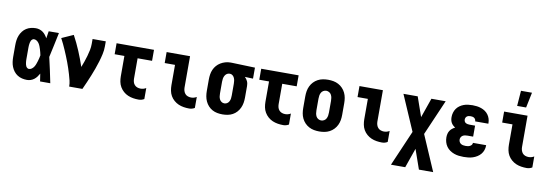

<svg xmlns="http://www.w3.org/2000/svg" viewBox="-66 -1252 5632 1961"><g transform="rotate(10 2750.0 -272.0)"><path d="M219 8Q193 8 167.5 2Q142 -4 120 -18Q98 -32 82 -53Q66 -74 56.5 -98Q47 -122 43.5 -148Q40 -174 40 -200V-320Q40 -346 43.5 -372Q47 -398 56.5 -422Q66 -446 82 -467Q98 -488 120 -502Q142 -516 167.5 -522Q193 -528 219 -528Q238 -528 257 -522Q276 -516 291.5 -504.5Q307 -493 319 -477.5Q331 -462 340 -445Q343 -464 346 -482.5Q349 -501 352 -520H458Q444 -456 431 -391.5Q418 -327 403 -263Q419 -198 432.5 -132Q446 -66 460 0H354Q351 -20 348 -39.5Q345 -59 342 -79Q332 -61 320 -45Q308 -29 292.5 -17Q277 -5 258 1.5Q239 8 219 8ZM219 -106Q235 -106 248.5 -116Q262 -126 271 -140Q280 -154 285.5 -169.5Q291 -185 296 -200.5Q301 -216 304.5 -231.5Q308 -247 311 -263Q308 -279 304 -294Q300 -309 295.5 -324Q291 -339 285 -354Q279 -369 270.5 -382Q262 -395 248.5 -404.5Q235 -414 219 -414Q210 -414 202 -408Q194 -402 189.5 -393.5Q185 -385 183 -376Q181 -367 179.5 -357.5Q178 -348 177.5 -338.5Q177 -329 177 -320V-200Q177 -191 177.5 -181.5Q178 -172 179.5 -162.5Q181 -153 183 -144Q185 -135 189.5 -126.5Q194 -118 202 -112Q210 -106 219 -106Z M656 0Q656 -32 648.5 -62.5Q641 -93 632 -123.5Q623 -154 613 -184Q603 -214 592 -243.5Q581 -273 569 -302Q557 -331 544.5 -360Q532 -389 518.5 -417.5Q505 -446 490 -474L611 -528Q651 -454 683.5 -376.5Q716 -299 743 -219Q755 -249 765.5 -279.5Q776 -310 785 -341Q794 -372 800.5 -404Q807 -436 807 -468V-520H944V-468Q944 -427 935 -386.5Q926 -346 914 -306.5Q902 -267 888 -228Q874 -189 858.5 -151Q843 -113 826.5 -75Q810 -37 793 0Z M1377 8Q1348 8 1320 3.5Q1292 -1 1266 -12Q1240 -23 1218.5 -42Q1197 -61 1182.5 -85.5Q1168 -110 1162.5 -138.5Q1157 -167 1157 -195V-406H1056V-520H1444V-406H1294V-195Q1294 -178 1298.5 -161Q1303 -144 1314.5 -131Q1326 -118 1342.5 -112Q1359 -106 1377 -106Q1392 -106 1406.5 -110Q1421 -114 1434 -122V-8Q1421 0 1406.5 4Q1392 8 1377 8Z M1901 8Q1873 8 1844.5 3.5Q1816 -1 1790.5 -12Q1765 -23 1743 -42Q1721 -61 1707 -85.5Q1693 -110 1687.5 -138.5Q1682 -167 1682 -195V-406H1575V-520H1818V-195Q1818 -178 1823 -161Q1828 -144 1839 -131Q1850 -118 1867 -112Q1884 -106 1901 -106Q1916 -106 1930.5 -110Q1945 -114 1958 -122V-8Q1945 0 1930.5 4Q1916 8 1901 8Z M2246 8Q2219 8 2192 3Q2165 -2 2141 -15Q2117 -28 2098.5 -48.5Q2080 -69 2068.5 -94Q2057 -119 2052.5 -146Q2048 -173 2048 -200V-320Q2048 -346 2052 -372Q2056 -398 2066.5 -422Q2077 -446 2094.5 -466Q2112 -486 2134.5 -499.5Q2157 -513 2182.5 -520.5Q2208 -528 2234 -528H2250L2491 -520V-406L2406 -409Q2415 -401 2422.5 -390.5Q2430 -380 2435 -368.5Q2440 -357 2442 -344.5Q2444 -332 2444 -320V-200Q2444 -173 2439.5 -146Q2435 -119 2423.5 -94Q2412 -69 2393.5 -48.5Q2375 -28 2351 -15Q2327 -2 2300 3Q2273 8 2246 8ZM2246 -106Q2262 -106 2275.5 -115Q2289 -124 2296 -138.5Q2303 -153 2305 -168.5Q2307 -184 2307 -200V-320Q2307 -335 2305 -350Q2303 -365 2297.5 -378.5Q2292 -392 2280.5 -402.5Q2269 -413 2254 -414H2246Q2230 -414 2217 -404.5Q2204 -395 2197 -381Q2190 -367 2187.5 -351.5Q2185 -336 2185 -320V-200Q2185 -184 2187 -168.5Q2189 -153 2196 -138.5Q2203 -124 2216.5 -115Q2230 -106 2246 -106Z M2877 8Q2848 8 2820 3.5Q2792 -1 2766 -12Q2740 -23 2718.5 -42Q2697 -61 2682.5 -85.5Q2668 -110 2662.5 -138.5Q2657 -167 2657 -195V-406H2556V-520H2944V-406H2794V-195Q2794 -178 2798.5 -161Q2803 -144 2814.5 -131Q2826 -118 2842.5 -112Q2859 -106 2877 -106Q2892 -106 2906.5 -110Q2921 -114 2934 -122V-8Q2921 0 2906.5 4Q2892 8 2877 8Z M3250 8Q3222 8 3195 3Q3168 -2 3143.5 -15Q3119 -28 3100 -48Q3081 -68 3069 -93Q3057 -118 3052.5 -145Q3048 -172 3048 -200V-320Q3048 -348 3052.5 -375Q3057 -402 3069 -427Q3081 -452 3100 -472Q3119 -492 3143.5 -505Q3168 -518 3195 -523Q3222 -528 3250 -528Q3278 -528 3305 -523Q3332 -518 3356.5 -505Q3381 -492 3400 -472Q3419 -452 3431 -427Q3443 -402 3447.5 -375Q3452 -348 3452 -320V-200Q3452 -172 3447.5 -145Q3443 -118 3431 -93Q3419 -68 3400 -48Q3381 -28 3356.5 -15Q3332 -2 3305 3Q3278 8 3250 8ZM3250 -106Q3266 -106 3280.5 -114.5Q3295 -123 3302.5 -137.5Q3310 -152 3312.5 -168Q3315 -184 3315 -200V-320Q3315 -336 3312.5 -352Q3310 -368 3302.5 -382.5Q3295 -397 3280.5 -405.5Q3266 -414 3250 -414Q3234 -414 3219.5 -405.5Q3205 -397 3197.5 -382.5Q3190 -368 3187.5 -352Q3185 -336 3185 -320V-200Q3185 -184 3187.5 -168Q3190 -152 3197.5 -137.5Q3205 -123 3219.5 -114.5Q3234 -106 3250 -106Z M3901 8Q3873 8 3844.5 3.5Q3816 -1 3790.5 -12Q3765 -23 3743 -42Q3721 -61 3707 -85.5Q3693 -110 3687.5 -138.5Q3682 -167 3682 -195V-406H3575V-520H3818V-195Q3818 -178 3823 -161Q3828 -144 3839 -131Q3850 -118 3867 -112Q3884 -106 3901 -106Q3916 -106 3930.5 -110Q3945 -114 3958 -122V-8Q3945 0 3930.5 4Q3916 8 3901 8Z M4031 215 4190 -153 4031 -520H4179L4250 -317L4321 -520H4469L4310 -153L4469 215H4321L4250 12L4179 215Z M4747 8Q4722 8 4697 5Q4672 2 4648.5 -6.5Q4625 -15 4604 -29.5Q4583 -44 4568.5 -64.5Q4554 -85 4547 -109.5Q4540 -134 4540 -159Q4540 -177 4544 -194.5Q4548 -212 4557.5 -227Q4567 -242 4581 -253Q4595 -264 4611 -272Q4598 -280 4587 -290.5Q4576 -301 4569 -314Q4562 -327 4559 -341.5Q4556 -356 4556 -371Q4556 -395 4562.5 -417.5Q4569 -440 4582 -459Q4595 -478 4614.5 -492Q4634 -506 4655.5 -514Q4677 -522 4700.5 -525Q4724 -528 4747 -528Q4770 -528 4792.5 -525Q4815 -522 4837 -514.5Q4859 -507 4878 -494Q4897 -481 4910.5 -462.5Q4924 -444 4931 -422Q4938 -400 4938 -377V-370H4801V-372Q4801 -382 4796.5 -390.5Q4792 -399 4784 -404.5Q4776 -410 4766.5 -412Q4757 -414 4747 -414Q4737 -414 4727 -412Q4717 -410 4709 -404Q4701 -398 4697 -389Q4693 -380 4693 -370Q4693 -360 4697.5 -350.5Q4702 -341 4711 -336Q4720 -331 4730 -329Q4740 -327 4750 -327H4808V-213H4750Q4737 -213 4724.5 -211Q4712 -209 4701 -202.5Q4690 -196 4683.5 -184.5Q4677 -173 4677 -161Q4677 -148 4682.5 -136.5Q4688 -125 4698.5 -118Q4709 -111 4721.5 -108.5Q4734 -106 4747 -106Q4759 -106 4770 -107.5Q4781 -109 4791.5 -114Q4802 -119 4809.5 -128Q4817 -137 4817 -149V-150H4954V-145Q4954 -121 4946 -98Q4938 -75 4922.5 -56.5Q4907 -38 4886 -25Q4865 -12 4842 -4.5Q4819 3 4795 5.5Q4771 8 4747 8Z M5401 8Q5373 8 5344.5 3.5Q5316 -1 5290.5 -12Q5265 -23 5243 -42Q5221 -61 5207 -85.5Q5193 -110 5187.5 -138.5Q5182 -167 5182 -195V-406H5075V-520H5318V-195Q5318 -178 5323 -161Q5328 -144 5339 -131Q5350 -118 5367 -112Q5384 -106 5401 -106Q5416 -106 5430.5 -110Q5445 -114 5458 -122V-8Q5445 0 5430.5 4Q5416 8 5401 8ZM5196 -600 5208 -759H5322L5289 -600Z"/></g></svg>

Font: Iosevka Heavy
Style: Regular
Weight: 900
Monospace: yes
Designer: Belleve Invis
Foundry: Belleve Invis
Version: Version 32.5.0; ttfautohint (v1.8.4)